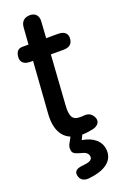

<svg xmlns="http://www.w3.org/2000/svg" viewBox="-198 -812 765 1186"><g transform="rotate(-20 184.5 -219.5)"><path d="M13 -536C11 -503 33 -484 72 -484H91L67 -147C59 -42 95 12 148 35C144 44 138 53 133 63C121 82 116 97 121 119C126 140 147 145 183 155C211 162 221 177 222 193C224 217 196 225 163 228C121 231 100 244 105 273C110 302 131 320 168 316C255 308 336 272 330 189C326 130 279 90 206 79L221 48C245 48 270 44 294 39C335 29 348 0 331 -29C313 -60 289 -62 254 -58C250 -58 247 -58 244 -58C194 -58 181 -88 186 -158L208 -484H292C330 -484 351 -501 353 -536C355 -570 333 -588 294 -588H215L222 -694C225 -733 205 -756 169 -756C132 -756 110 -736 107 -698L99 -588H58C31 -588 15 -571 13 -536Z"/></g></svg>

Font: 寒蝉团圆体 Round
Style: Regular
Weight: 500
Designer: 寒蝉字型
Version: Version 2.700;Glyphs 3.1.1 (3135)